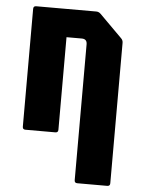

<svg xmlns="http://www.w3.org/2000/svg" viewBox="-54 -593 636 852"><g transform="rotate(5 264.0 -167.0)"><path d="M72.5 0Q60 0 60 -12.5V-537.5Q60 -550 72.5 -550H340Q351.5 -550 360 -541.5L460 -441.5Q468.5 -433.5 468.5 -421.5V204Q468.5 216.5 456 216.5H322.5Q310 216.5 310 204V-401.5Q310 -425 286.5 -425H218.5V-12.5Q218.5 0 206 0Z"/></g></svg>

Font: Jaro
Style: Regular
Weight: 400
Designer: Agyei Archer, Celine Hurka, Mirko Velimirović
Version: Version 1.000